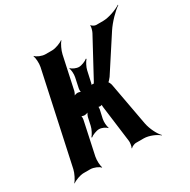

<svg xmlns="http://www.w3.org/2000/svg" viewBox="-173 -915 1109 1119"><g transform="rotate(-30 381.5 -356.0)"><path d="M640 -711H593C584 -711 567 -720 565 -727L562 -725C564 -717 557 -692 551 -681L416 -431C413 -428 409 -420 410 -418L414 -420C413 -422 405 -423 403 -423C400 -423 393 -422 391 -420L393 -417C395 -419 398 -428 399 -432L416 -509C420 -528 436 -558 446 -568L443 -571C432 -561 403 -549 385 -549C367 -549 341 -561 334 -571L331 -568C337 -558 339 -528 335 -509L321 -443C319 -434 319 -417 323 -412L326 -414C323 -419 309 -423 301 -423C293 -423 279 -419 274 -414L275 -412C281 -417 289 -434 291 -443L338 -661C343 -685 361 -722 373 -735L372 -737C357 -725 320 -711 297 -711H252C229 -711 197 -725 188 -737L186 -735C192 -722 195 -685 190 -661L58 -50C53 -26 34 11 22 24L23 26C38 14 75 0 98 0H143C166 0 198 14 207 26L209 24C203 11 201 -26 206 -50L253 -269C255 -278 255 -295 251 -300L248 -298C251 -293 264 -289 272 -289C280 -289 295 -293 300 -298L299 -300C293 -295 285 -278 283 -269L272 -218C268 -198 252 -168 242 -158L245 -155C256 -165 286 -177 304 -177C322 -177 347 -165 354 -155L357 -158C351 -168 349 -198 353 -218L366 -276C367 -282 367 -294 365 -297L362 -294C363 -291 372 -289 377 -289C381 -289 391 -291 393 -294L391 -296C388 -293 388 -281 389 -277L421 -29C422 -19 419 6 413 14L415 16C421 8 441 0 449 0H503C538 0 584 20 603 38L604 35C585 17 560 -31 552 -73L499 -362C498 -369 490 -388 485 -388L484 -384C489 -384 504 -402 510 -410L657 -636C685 -679 734 -728 763 -747L762 -750C733 -731 678 -711 640 -711Z"/></g></svg>

Font: Asimov
Style: EdgeExtremeIt
Weight: 500
Designer: Google
Version: Version 2.000980: 2014